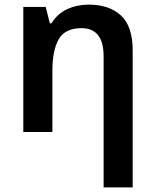

<svg xmlns="http://www.w3.org/2000/svg" viewBox="-20 -572 682 832"><path d="M429 240V-328Q429 -450 333 -450Q262 -450 234.5 -402Q207 -354 207 -265V0H81V-542H178L196 -471H203Q229 -513 271.5 -532.5Q314 -552 365 -552Q453 -552 504 -505Q555 -458 555 -353V240Z"/></svg>

Font: Noto Sans SemiBold
Style: Regular
Weight: 600
Designer: Monotype Design Team
Foundry: Monotype Imaging Inc.
Version: Version 2.007